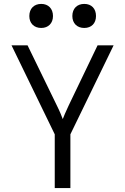

<svg xmlns="http://www.w3.org/2000/svg" viewBox="-20 -962 640 982"><path d="M191 -819C227 -819 251 -843 251 -880C251 -918 227 -942 191 -942C154 -942 130 -918 130 -880C130 -843 154 -819 191 -819ZM411 -819C448 -819 471 -843 471 -880C471 -918 448 -942 411 -942C374 -942 350 -918 350 -880C350 -843 374 -819 411 -819ZM340 0V-275L561 -730H479L331 -422C316 -390 305 -364 301 -353C297 -364 287 -390 271 -422L121 -730H39L260 -275V0Z"/></svg>

Font: Tekne LDO Light
Style: Regular
Weight: 300
Monospace: yes
Designer: Alessio Laiso, Mario Rullo, Paolo Rosset
Foundry: Alessio Laiso
Version: Version 1.000;hotconv 1.0.109;makeotfexe 2.5.65596